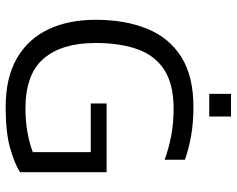

<svg xmlns="http://www.w3.org/2000/svg" viewBox="-99 -728 837 679"><g transform="rotate(90 319.5 -388.5)"><path d="M312 -710V-787H392V-710ZM359 10Q255 10 186.5 -29.5Q118 -69 84 -140.5Q50 -212 50 -308Q50 -413 82 -491Q114 -569 182 -611.5Q250 -654 358 -654Q414 -654 459.5 -646Q505 -638 545 -624V-552Q505 -567 460 -575.5Q415 -584 365 -584Q278 -584 227 -551Q176 -518 154 -456Q132 -394 132 -308Q132 -189 187 -124.5Q242 -60 364 -60Q407 -60 447 -67Q487 -74 518 -86V-291H346V-347H589V-41Q560 -22 504.5 -6Q449 10 359 10Z"/></g></svg>

Font: Kanit Light
Style: Regular
Weight: 300
Designer: Katatrad Team
Foundry: CadsonDemak
Version: Version 2.000; ttfautohint (v1.8.3)